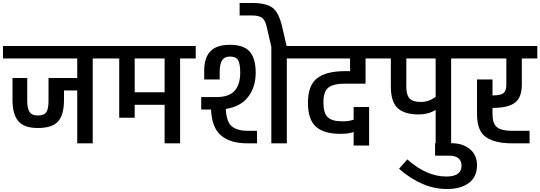

<svg xmlns="http://www.w3.org/2000/svg" viewBox="-30 -963 3630 1290"><path d="M-10 -654H698V-570H593V0H489V-355H400V-292Q400 -193 361 -148Q322 -103 224 -103Q132 -103 93 -149Q54 -195 54 -292V-439H153V-285Q153 -235 168.5 -211Q184 -187 224 -187Q267 -187 281.5 -210Q296 -233 296 -285V-439H489V-570H-10Z M678 -654H1285V-570H1180V0H1076V-259H875V-172H771V-570H678ZM875 -343H1076V-570H875Z M1487 -231Q1491 -145 1527 -114.5Q1563 -84 1637 -84H1697V0H1632Q1518 0 1455.5 -52.5Q1393 -105 1388 -227H1322V-311H1427Q1507 -311 1545 -351.5Q1583 -392 1584 -472Q1584 -535 1569.5 -559Q1555 -583 1515 -583Q1480 -583 1463.5 -560Q1447 -537 1446 -482V-429H1342V-492Q1343 -577 1384.5 -619.5Q1426 -662 1515 -662Q1608 -662 1648 -616Q1688 -570 1688 -472Q1687 -375 1636 -310.5Q1585 -246 1487 -231ZM2002 -654V-570H1897V0H1793V-654Z M1794 -644 1763 -778Q1753 -826 1731.5 -842.5Q1710 -859 1665 -859H1580V-943H1665Q1757 -943 1800.5 -911.5Q1844 -880 1867 -778L1898 -644Z M2289 -401Q2212 -401 2177.5 -375.5Q2143 -350 2143 -275Q2143 -202 2172.5 -175Q2202 -148 2266 -148H2278Q2314 -148 2346 -159V-244H2450V15H2346V-76Q2312 -64 2265 -64H2253Q2146 -64 2092.5 -112Q2039 -160 2039 -272Q2039 -389 2100 -437Q2161 -485 2289 -485H2322V-570H1982V-654H2531V-570H2426V-401Z M2511 -654H3106V-570H3001V0H2897V-224Q2846 -194 2783 -194Q2689 -194 2642.5 -236Q2596 -278 2596 -382V-570H2511ZM2798 -278Q2850 -278 2897 -312V-570H2700V-382Q2700 -325 2722 -301.5Q2744 -278 2798 -278Z M2974 307Q2807 307 2651 171L2707 108Q2835 223 2969 223Q3071 223 3071 150Q3071 118 3050 100.5Q3029 83 2990 83H2893V-1H3001Q3078 -1 3126 38Q3174 77 3175 146Q3175 225 3120.5 266Q3066 307 2974 307Z M3282 -238H3279V-195Q3279 -133 3309 -108.5Q3339 -84 3411 -84H3528V0H3411Q3296 0 3235.5 -41.5Q3175 -83 3175 -195V-429H3279V-322H3282Q3330 -322 3351 -336Q3372 -350 3372 -395V-570H3086V-654H3580V-570H3476V-395Q3476 -307 3429 -272.5Q3382 -238 3282 -238Z"/></svg>

Font: Biryani DemiBold
Style: Regular
Weight: 600
Designer: Dan Reynolds and Mathieu Réguer
Foundry: Dan Reynolds and Mathieu Réguer
Version: Version 1.003;PS 001.003;hotconv 1.0.70;makeotf.lib2.5.58329